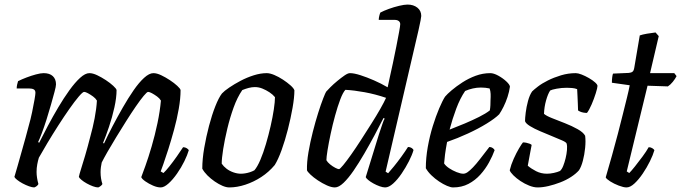

<svg xmlns="http://www.w3.org/2000/svg" viewBox="-20 -820 2980 840"><path d="M130 0Q121 0 107 -5Q93 -10 79 -17.5Q65 -25 55 -33Q45 -41 43 -46Q48 -61 57 -94Q66 -127 79 -172Q92 -217 105 -267Q114 -298 120.5 -329.5Q127 -361 131 -384Q135 -407 135 -414Q135 -425 127.5 -429Q120 -433 107 -433H53Q53 -441 55 -450Q57 -459 59 -465Q75 -473 96 -481Q117 -489 137.5 -494.5Q158 -500 171 -500Q197 -500 211 -487Q225 -474 225 -451Q225 -442 218.5 -418Q212 -394 203 -362Q194 -330 183.5 -297Q173 -264 163 -237.5Q153 -211 147 -199L151 -195Q168 -229 189.5 -269.5Q211 -310 235 -350.5Q259 -391 283.5 -425Q308 -459 330.5 -479.5Q353 -500 371 -500Q386 -500 405 -491Q424 -482 443 -469.5Q462 -457 475.5 -444.5Q489 -432 490 -426Q490 -393 480.5 -350Q471 -307 457 -265.5Q443 -224 431 -195L435 -192Q451 -227 472.5 -268Q494 -309 517.5 -350Q541 -391 564.5 -425Q588 -459 610.5 -479.5Q633 -500 651 -500Q666 -500 685 -491Q704 -482 723 -469.5Q742 -457 755.5 -444.5Q769 -432 770 -426Q770 -389 762 -343.5Q754 -298 741.5 -252.5Q729 -207 716.5 -167.5Q704 -128 694.5 -101.5Q685 -75 683 -70L695 -63Q705 -72 721 -92Q737 -112 753.5 -135.5Q770 -159 781 -176Q790 -176 797 -171.5Q804 -167 806 -163Q800 -142 786.5 -114.5Q773 -87 754.5 -60.5Q736 -34 717 -17Q698 0 683 0Q668 0 649.5 -8Q631 -16 616 -26.5Q601 -37 598 -45Q603 -58 616 -94Q629 -130 643.5 -179.5Q658 -229 669 -281.5Q680 -334 684 -380Q678 -390 667 -398Q656 -406 645 -412Q634 -418 628 -418Q623 -418 608.5 -400.5Q594 -383 574 -354Q554 -325 532 -290Q510 -255 488.5 -220Q467 -185 450.5 -156Q434 -127 425 -109Q423 -100 421.5 -89Q420 -78 420 -67Q420 -53 422 -40Q424 -27 428 -15Q427 -12 422 -7.5Q417 -3 410 0Q400 0 386.5 -5Q373 -10 359.5 -17.5Q346 -25 336.5 -33Q327 -41 325 -46Q327 -57 334.5 -80.5Q342 -104 352.5 -139.5Q363 -175 375 -222Q386 -261 394 -302.5Q402 -344 404 -380Q398 -390 387 -398Q376 -406 365 -412Q354 -418 348 -418Q342 -418 324.5 -397.5Q307 -377 283.5 -343.5Q260 -310 235 -271Q210 -232 187.5 -194.5Q165 -157 150 -130Q146 -117 143 -101Q140 -85 140 -68Q140 -56 142 -42.5Q144 -29 148 -15Q147 -12 142.5 -7.5Q138 -3 130 0Z M983 0Q970 0 953.5 -7Q937 -14 919.5 -26Q902 -38 887.5 -52.5Q873 -67 865 -82Q865 -124 873.5 -173Q882 -222 894.5 -269.5Q907 -317 922 -355Q937 -393 951 -411Q961 -422 983 -437Q1005 -452 1032.5 -466.5Q1060 -481 1090 -490.5Q1120 -500 1147 -500Q1161 -500 1180 -492Q1199 -484 1218 -471.5Q1237 -459 1251 -446.5Q1265 -434 1268 -425Q1268 -394 1260 -348.5Q1252 -303 1239.5 -254Q1227 -205 1212 -163.5Q1197 -122 1182 -98Q1156 -67 1123 -45.5Q1090 -24 1053.5 -12Q1017 0 983 0ZM1034 -60Q1042 -60 1052 -61.5Q1062 -63 1073 -66.5Q1084 -70 1093 -75Q1106 -90 1119 -120.5Q1132 -151 1143.5 -190Q1155 -229 1164 -268.5Q1173 -308 1178 -341.5Q1183 -375 1183 -395Q1173 -407 1158.5 -416.5Q1144 -426 1128 -432.5Q1112 -439 1095 -439Q1082 -439 1068.5 -435.5Q1055 -432 1040 -426Q1018 -394 1002 -349.5Q986 -305 974.5 -257Q963 -209 956.5 -168Q950 -127 950 -104Q958 -92 971 -82Q984 -72 1001 -66Q1018 -60 1034 -60Z M1445 0Q1430 0 1410 -9Q1390 -18 1370.5 -31Q1351 -44 1338 -56.5Q1325 -69 1323 -75Q1322 -110 1329.5 -154Q1337 -198 1348.5 -243Q1360 -288 1372 -326Q1384 -364 1394 -389.5Q1404 -415 1407 -419Q1412 -425 1425.5 -438.5Q1439 -452 1456 -466Q1473 -480 1487.5 -490Q1502 -500 1511 -500Q1529 -500 1557 -491Q1585 -482 1616 -468.5Q1647 -455 1676 -438Q1678 -449 1684.5 -478Q1691 -507 1699 -544Q1707 -581 1714 -617Q1721 -653 1726 -680Q1731 -707 1731 -714Q1731 -723 1724.5 -728Q1718 -733 1707 -733H1637Q1637 -741 1639.5 -751Q1642 -761 1644 -765Q1659 -773 1681 -781Q1703 -789 1726 -794.5Q1749 -800 1763 -800Q1789 -800 1806 -786.5Q1823 -773 1823 -750Q1823 -747 1820 -730.5Q1817 -714 1811 -688L1667 -69L1678 -62Q1687 -72 1703 -91.5Q1719 -111 1736 -134.5Q1753 -158 1765 -177Q1774 -177 1781 -172.5Q1788 -168 1789 -163Q1783 -142 1769 -114.5Q1755 -87 1737 -60.5Q1719 -34 1700 -17Q1681 0 1665 0Q1655 0 1641 -5Q1627 -10 1613.5 -17.5Q1600 -25 1591 -32.5Q1582 -40 1580 -45L1638 -233Q1646 -256 1652.5 -276Q1659 -296 1663 -301L1658 -304Q1641 -270 1619 -229Q1597 -188 1573.5 -147.5Q1550 -107 1527 -73.5Q1504 -40 1483 -20Q1462 0 1445 0ZM1463 -80Q1467 -80 1481.5 -97.5Q1496 -115 1516.5 -144Q1537 -173 1559.5 -208Q1582 -243 1604.5 -278.5Q1627 -314 1644 -344Q1661 -374 1669 -392Q1622 -408 1575.5 -416.5Q1529 -425 1491 -427Q1480 -415 1468.5 -384.5Q1457 -354 1446 -314Q1435 -274 1426.5 -234Q1418 -194 1413 -163Q1408 -132 1408 -119Q1413 -110 1424 -101Q1435 -92 1446.5 -86Q1458 -80 1463 -80Z M1962 0Q1952 0 1935.5 -7Q1919 -14 1901 -26Q1883 -38 1867.5 -53Q1852 -68 1843 -84Q1843 -129 1851.5 -177Q1860 -225 1873.5 -268.5Q1887 -312 1901.5 -346Q1916 -380 1927 -397Q1936 -408 1956 -425Q1976 -442 2003 -459.5Q2030 -477 2061 -488.5Q2092 -500 2125 -500Q2140 -500 2160 -489Q2180 -478 2195 -464Q2210 -450 2211 -441Q2208 -419 2200.5 -396Q2193 -373 2183 -353Q2173 -333 2164 -320Q2146 -302 2109.5 -279.5Q2073 -257 2027.5 -236Q1982 -215 1936 -199Q1930 -167 1927 -144Q1924 -121 1923 -105Q1930 -94 1945 -84Q1960 -74 1977.5 -67Q1995 -60 2007 -60Q2016 -60 2026 -67Q2036 -74 2049.5 -88Q2063 -102 2080 -124Q2097 -146 2121 -177Q2129 -177 2135.5 -172.5Q2142 -168 2144 -163Q2135 -138 2119.5 -109.5Q2104 -81 2081.5 -56Q2059 -31 2029.5 -15.5Q2000 0 1962 0ZM1947 -253Q1981 -266 2014 -280Q2047 -294 2076 -308.5Q2105 -323 2123 -337Q2125 -348 2125.5 -360Q2126 -372 2126 -382Q2127 -396 2126.5 -409Q2126 -422 2122 -433Q2113 -435 2103.5 -436Q2094 -437 2084 -437Q2066 -437 2048.5 -433Q2031 -429 2015 -422Q1993 -390 1976 -344.5Q1959 -299 1947 -253Z M2332 0Q2315 0 2295 -8Q2275 -16 2257 -28Q2239 -40 2226 -53Q2213 -66 2210 -75Q2216 -100 2227.5 -125.5Q2239 -151 2250.5 -170.5Q2262 -190 2268 -197Q2275 -197 2282.5 -195.5Q2290 -194 2296.5 -191.5Q2303 -189 2306 -186Q2303 -170 2298.5 -146.5Q2294 -123 2289 -95Q2304 -82 2325.5 -71Q2347 -60 2373 -60Q2387 -60 2403 -63.5Q2419 -67 2430 -72Q2438 -79 2444 -94Q2450 -109 2454.5 -127.5Q2459 -146 2460.5 -163.5Q2462 -181 2459 -192Q2457 -198 2438.5 -206Q2420 -214 2394.5 -224.5Q2369 -235 2343 -246Q2317 -257 2298.5 -268.5Q2280 -280 2277 -290Q2277 -303 2280 -327.5Q2283 -352 2290 -378Q2297 -404 2308 -420Q2316 -428 2333.5 -441.5Q2351 -455 2377 -468Q2403 -481 2434.5 -490.5Q2466 -500 2499 -500Q2509 -500 2524.5 -494Q2540 -488 2556.5 -478.5Q2573 -469 2583.5 -459.5Q2594 -450 2594 -444Q2594 -436 2586.5 -412Q2579 -388 2568.5 -363.5Q2558 -339 2548 -326Q2540 -326 2532 -327.5Q2524 -329 2517.5 -332Q2511 -335 2509 -337Q2509 -350 2508 -367Q2507 -384 2506.5 -401Q2506 -418 2505 -430Q2495 -434 2482.5 -435Q2470 -436 2460 -436Q2437 -436 2415.5 -432Q2394 -428 2387 -424Q2377 -409 2369 -380.5Q2361 -352 2360 -322Q2370 -313 2395.5 -303Q2421 -293 2451.5 -281Q2482 -269 2507 -255Q2532 -241 2540 -226Q2543 -203 2540 -173Q2537 -143 2530 -116.5Q2523 -90 2513 -75Q2500 -60 2478.5 -46Q2457 -32 2431 -22Q2405 -12 2379.5 -6Q2354 0 2332 0Z M2721 0Q2708 0 2687 -8Q2666 -16 2649.5 -26.5Q2633 -37 2630 -44Q2644 -92 2657.5 -140Q2671 -188 2683 -234Q2695 -280 2705 -320.5Q2715 -361 2723 -393Q2731 -425 2735 -447L2657 -458Q2657 -471 2658.5 -482.5Q2660 -494 2662 -498L2731 -501Q2742 -502 2747.5 -506.5Q2753 -511 2755 -524L2779 -665Q2790 -669 2810 -672.5Q2830 -676 2848 -678L2862 -662L2824 -500H2930L2940 -487Q2934 -475 2923.5 -462Q2913 -449 2902 -442L2813 -445L2722 -70L2733 -63Q2742 -72 2758 -92Q2774 -112 2791 -135Q2808 -158 2818 -176Q2827 -176 2834 -171.5Q2841 -167 2843 -163Q2837 -142 2823.5 -114.5Q2810 -87 2792 -60.5Q2774 -34 2755.5 -17Q2737 0 2721 0Z"/></svg>

Font: Texturina 12pt
Style: Italic
Weight: 400
Italic angle: -11°
Designer: Guillermo Torres Carreño
Foundry: Omnibus-Type
Version: Version 1.002